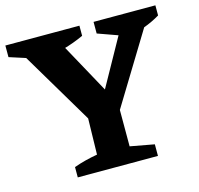

<svg xmlns="http://www.w3.org/2000/svg" viewBox="-103 -774 909 879"><g transform="rotate(-15 351.5 -334.5)"><path d="M310 -191 55 -620V-658H219L407 -315H361L552 -658H650L651 -617L391 -191ZM160 0V-49Q188 -59 215.5 -66Q243 -73 272 -78L277 -305H426V-76L540 -55V0ZM148 -565 -4 -614V-669H347V-621Q299 -599 249 -585Q199 -571 148 -565ZM551 -565 414 -614V-669H707V-621Q670 -599 631 -585Q592 -571 551 -565Z"/></g></svg>

Font: Piazzolla Thin ExtraBold
Style: Regular
Weight: 800
Version: Version 2.005